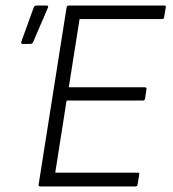

<svg xmlns="http://www.w3.org/2000/svg" viewBox="-20 -675 626 695"><path d="M126 0Q118 0 120 -8L221 -648Q223 -655 229 -655H574Q578 -655 579.5 -653.5Q581 -652 580 -648L574 -612Q573 -606 567 -606H268L229 -359H504Q512 -359 510 -351L505 -317Q503 -311 497 -311H221L180 -50H478Q486 -50 484 -43L478 -7Q477 0 471 0ZM62 -516Q54 -516 58 -526L102 -648Q105 -655 113 -655H149Q153 -655 154 -652Q155 -649 153 -646L100 -523Q97 -516 89 -516Z"/></svg>

Font: Sofia Sans Light
Style: Italic
Weight: 300
Italic angle: -9°
Version: Version 4.100-B